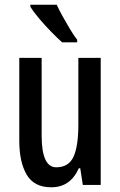

<svg xmlns="http://www.w3.org/2000/svg" viewBox="-20 -786 511 816"><path d="M408 -540V0H332L321 -71H315Q279 10 198 10Q125 10 93.5 -43.5Q62 -97 62 -188V-540H157V-210Q157 -75 219 -75Q272 -75 292.5 -120Q313 -165 313 -256V-540ZM221 -766Q231 -744 246.5 -716Q262 -688 278 -661.5Q294 -635 308 -617V-606H244Q225 -623 198 -650.5Q171 -678 146.5 -707Q122 -736 109 -757V-766Z"/></svg>

Font: Noto Sans Gurmukhi ExtraCondensed Medium
Style: Regular
Weight: 500
Width: 2
Designer: Jelle Bosma - Monotype Design Team
Foundry: Monotype Imaging Inc.
Version: Version 2.004; ttfautohint (v1.8.4.7-5d5b)